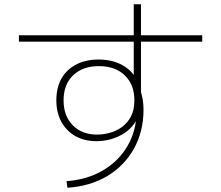

<svg xmlns="http://www.w3.org/2000/svg" viewBox="-20 -840 1040 903"><path d="M293 12Q390 5 464 -38.5Q538 -82 580 -154Q622 -226 622 -317V-340L638 -328Q633 -290 613.5 -261.5Q594 -233 565 -214Q536 -195 502 -185.5Q468 -176 434 -176Q377 -176 334.5 -200Q292 -224 268.5 -267.5Q245 -311 245 -368Q245 -428 269 -470.5Q293 -513 338 -536.5Q383 -560 444 -560Q514 -560 564.5 -528.5Q615 -497 633 -440L609 -429V-820H643V-387L638 -421Q647 -398 651 -373.5Q655 -349 655 -324Q655 -222 610 -141Q565 -60 484.5 -12Q404 36 297 43ZM437 -207Q466 -207 497 -215.5Q528 -224 554 -243Q580 -262 596 -292.5Q612 -323 612 -368Q612 -442 567 -485.5Q522 -529 445 -529Q369 -529 324 -486Q279 -443 279 -368Q279 -295 322 -251Q365 -207 437 -207ZM69 -644V-674H931V-644Z"/></svg>

Font: M PLUS 1 Thin ExtraLight
Style: Regular
Weight: 250
Version: Version 1.001